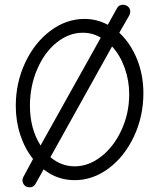

<svg xmlns="http://www.w3.org/2000/svg" viewBox="-20 -756 675 814"><path d="M106 38.1Q91.3 38.1 83.3 29.1Q75.2 20 75.2 6.8Q75.2 2 79.1 -5.9L120.1 -82Q85.4 -125.5 66.2 -183.6Q46.9 -241.7 46.9 -307.1Q46.9 -405.3 86.9 -490.5Q127 -575.7 194.1 -625.7Q261.2 -675.8 337.9 -675.8Q391.1 -675.8 437 -650.9L476.1 -721.2Q483.4 -735.8 502 -735.8Q513.7 -735.8 522.9 -727.8Q532.2 -719.7 532.2 -707Q532.2 -700.2 528.8 -691.9L485.8 -617.2Q533.7 -572.3 560.8 -505.4Q587.9 -438.5 587.9 -360.8Q587.9 -262.7 547.9 -177.5Q507.8 -92.3 440.7 -42.2Q373.5 7.8 296.9 7.8Q222.2 7.8 165 -38.1L130.9 22.9Q123 38.1 106 38.1ZM151.9 -139.2 407.2 -596.2Q373 -617.2 331.1 -617.2Q272 -617.2 220.5 -575.9Q168.9 -534.7 137.9 -462.9Q106.9 -391.1 106.9 -307.1Q106.9 -210.9 151.9 -139.2ZM296.9 -50.8Q355.5 -50.8 408.9 -92.3Q462.4 -133.8 495.1 -204.8Q527.8 -275.9 527.8 -356.9Q527.8 -414.6 508.5 -468.3Q489.3 -522 455.1 -559.1L193.8 -89.8Q239.3 -50.8 296.9 -50.8Z"/></svg>

Font: Comic Neue
Style: Regular
Weight: 400
Designer: Craig Rozynski
Foundry: Craig Rozynski
Version: Version 2.003;hotconv 1.0.109;makeotfexe 2.5.65596